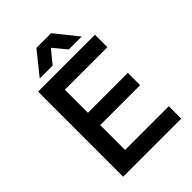

<svg xmlns="http://www.w3.org/2000/svg" viewBox="-256 -1019 1136 1136"><g transform="rotate(-45 312.5 -451.0)"><path d="M208 -608V-415H542V-312H208V-104H574V0H88V-712H564V-608ZM387 -902 501 -760H393L325 -842L258 -760H150L264 -902Z"/></g></svg>

Font: CST
Style: Medium
Weight: 500
Version: Version 1.00